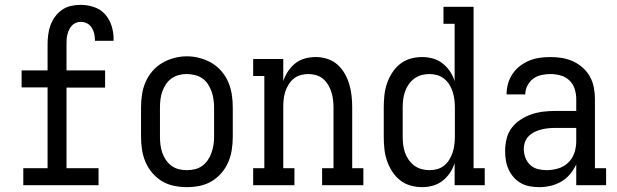

<svg xmlns="http://www.w3.org/2000/svg" viewBox="-20 -763 2540 791"><path d="M76 0V-70H176V-403H69V-473H176V-579Q176 -599 178.5 -619.5Q181 -640 188 -659Q195 -678 207 -694.5Q219 -711 235.5 -722.5Q252 -734 272 -738.5Q292 -743 313 -743Q340 -743 367 -734Q394 -725 412.5 -704.5Q431 -684 439.5 -657Q448 -630 448 -603Q448 -601 448 -599Q448 -597 448 -595H371Q371 -596 371 -597Q371 -598 371 -599Q371 -612 368 -625Q365 -638 357.5 -649.5Q350 -661 338 -667Q326 -673 313 -673Q302 -673 292.5 -669Q283 -665 276 -657.5Q269 -650 264.5 -640Q260 -630 257.5 -620Q255 -610 254.5 -599.5Q254 -589 254 -579V-473H413V-402H254V-70H386V0Z M750 8Q723 8 696.5 2.5Q670 -3 647.5 -16.5Q625 -30 607.5 -50.5Q590 -71 579.5 -95.5Q569 -120 565 -146.5Q561 -173 561 -200V-320Q561 -347 565 -373.5Q569 -400 579.5 -424.5Q590 -449 607.5 -469.5Q625 -490 648 -503.5Q671 -517 697 -524Q723 -531 750 -531Q777 -531 803 -524Q829 -517 852 -503.5Q875 -490 892.5 -469.5Q910 -449 920.5 -424.5Q931 -400 935 -373.5Q939 -347 939 -320V-200Q939 -173 935 -146.5Q931 -120 920.5 -95.5Q910 -71 892.5 -50.5Q875 -30 852.5 -16.5Q830 -3 803.5 2.5Q777 8 750 8ZM750 -62Q767 -62 783.5 -66Q800 -70 813.5 -80Q827 -90 836.5 -104Q846 -118 851.5 -134Q857 -150 859.5 -166.5Q862 -183 862 -200V-320Q862 -337 859.5 -354Q857 -371 851.5 -386.5Q846 -402 836.5 -416.5Q827 -431 813 -440.5Q799 -450 782 -454Q765 -458 748 -458Q732 -458 715.5 -453.5Q699 -449 685.5 -439Q672 -429 663 -415Q654 -401 648.5 -385.5Q643 -370 641 -353.5Q639 -337 639 -320V-200Q639 -183 641 -166.5Q643 -150 648.5 -134Q654 -118 663.5 -104Q673 -90 686.5 -80Q700 -70 716.5 -66Q733 -62 750 -62Z M1023 0V-70H1069V-450H1023V-520H1147V-429Q1154 -450 1166.5 -469Q1179 -488 1196.5 -502Q1214 -516 1236 -522Q1258 -528 1281 -528Q1305 -528 1328.5 -520.5Q1352 -513 1370 -497Q1388 -481 1400 -460Q1412 -439 1419 -415.5Q1426 -392 1428.5 -368Q1431 -344 1431 -320V-70H1477V0H1307V-70H1354V-320Q1354 -336 1352 -352.5Q1350 -369 1345 -384.5Q1340 -400 1331.5 -414Q1323 -428 1310.5 -438.5Q1298 -449 1282 -453.5Q1266 -458 1250 -458Q1234 -458 1218 -453.5Q1202 -449 1189.5 -438.5Q1177 -428 1168.5 -414Q1160 -400 1155 -384.5Q1150 -369 1148.5 -352.5Q1147 -336 1147 -320V-70H1193V0Z M1719 8Q1694 8 1670 1Q1646 -6 1627 -21.5Q1608 -37 1594.5 -58.5Q1581 -80 1573.5 -103Q1566 -126 1563.5 -150.5Q1561 -175 1561 -200V-320Q1561 -345 1563.5 -369.5Q1566 -394 1573.5 -417Q1581 -440 1594.5 -461.5Q1608 -483 1627 -498.5Q1646 -514 1670 -521Q1694 -528 1719 -528Q1741 -528 1763 -522Q1785 -516 1803 -502Q1821 -488 1833.5 -469.5Q1846 -451 1853 -429V-665H1807V-735H1931V-70H1977V0H1853V-91Q1846 -69 1833.5 -50.5Q1821 -32 1803 -18Q1785 -4 1763 2Q1741 8 1719 8ZM1749 -62Q1749 -62 1749 -62Q1749 -62 1749 -62Q1766 -62 1782 -66.5Q1798 -71 1810.5 -81.5Q1823 -92 1831.5 -106Q1840 -120 1845 -135.5Q1850 -151 1852 -167.5Q1854 -184 1854 -200V-320Q1854 -336 1852 -352.5Q1850 -369 1845 -384.5Q1840 -400 1831.5 -414Q1823 -428 1810 -438.5Q1797 -449 1781 -453.5Q1765 -458 1749 -458Q1732 -458 1716 -453.5Q1700 -449 1686.5 -439Q1673 -429 1663.5 -415Q1654 -401 1648.5 -385.5Q1643 -370 1641 -353.5Q1639 -337 1639 -320V-200Q1639 -183 1641 -166.5Q1643 -150 1648.5 -134.5Q1654 -119 1663.5 -105Q1673 -91 1686.5 -81Q1700 -71 1716 -66.5Q1732 -62 1749 -62Z M2201 8Q2182 8 2162.5 4.5Q2143 1 2126 -8.5Q2109 -18 2096 -33Q2083 -48 2075 -65.5Q2067 -83 2064 -102.5Q2061 -122 2061 -141Q2061 -166 2067 -191Q2073 -216 2088 -236Q2103 -256 2124.5 -270Q2146 -284 2169.5 -292Q2193 -300 2218 -303Q2243 -306 2268 -306H2354V-355Q2354 -376 2347.5 -396.5Q2341 -417 2326 -431.5Q2311 -446 2290 -452Q2269 -458 2249 -458Q2230 -458 2211 -454Q2192 -450 2177 -439Q2162 -428 2153 -410.5Q2144 -393 2144 -374Q2144 -374 2144 -374Q2144 -374 2144 -374H2067Q2067 -374 2067 -374Q2067 -374 2067 -374Q2067 -397 2073 -418.5Q2079 -440 2091.5 -458.5Q2104 -477 2122 -491Q2140 -505 2161 -513.5Q2182 -522 2204 -525Q2226 -528 2249 -528Q2272 -528 2296 -524Q2320 -520 2341.5 -510Q2363 -500 2381 -484Q2399 -468 2410.5 -447Q2422 -426 2426.5 -402.5Q2431 -379 2431 -355V-70H2477V0H2354V-86Q2344 -64 2328.5 -45.5Q2313 -27 2292.5 -15Q2272 -3 2248.5 2.5Q2225 8 2201 8ZM2232 -62Q2256 -62 2279.5 -69Q2303 -76 2320.5 -92.5Q2338 -109 2346 -132.5Q2354 -156 2354 -180V-236H2268Q2253 -236 2238.5 -234.5Q2224 -233 2210 -229.5Q2196 -226 2182.5 -219.5Q2169 -213 2158.5 -202.5Q2148 -192 2143 -178Q2138 -164 2138 -149Q2138 -131 2144.5 -113.5Q2151 -96 2164.5 -83.5Q2178 -71 2195.5 -66.5Q2213 -62 2232 -62Z"/></svg>

Font: Iosevka Slab
Style: Regular
Weight: 400
Monospace: yes
Designer: Belleve Invis
Foundry: Belleve Invis
Version: Version 11.2.4; ttfautohint (v1.8.3)